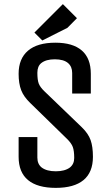

<svg xmlns="http://www.w3.org/2000/svg" viewBox="-20 -891 538 926"><path d="M69.8 -134.8V-230H160.2V-130.9Q160.2 -99.6 181.2 -83Q205.6 -64.9 249 -64.9Q292.5 -64.9 316.9 -83Q337.9 -99.6 337.9 -128.9Q337.9 -163.6 331.1 -182.1Q324.2 -200.7 303.2 -221.2L127 -393.1Q94.7 -423.8 82.3 -455.8Q69.8 -487.8 69.8 -535.2Q69.8 -607.9 115 -646.5Q160.2 -685.1 247.1 -685.1Q331.1 -685.1 374.5 -647.5Q418 -609.9 418 -535.2V-439.9H328.1V-539.1Q328.1 -569.8 308.1 -586.9Q287.1 -605 244.1 -605Q202.1 -605 179.2 -586.9Q160.2 -571.8 160.2 -540Q160.2 -505.9 166.7 -488.3Q173.3 -470.7 194.8 -450.2L374 -277.8Q405.8 -247.1 417 -215.3Q428.2 -183.6 428.2 -134.8Q428.2 -60.1 382.8 -22.5Q337.4 15.1 249 15.1Q160.6 15.1 115.2 -22.5Q69.8 -60.1 69.8 -134.8ZM351.1 -803.2 305.2 -756.8 184.1 -695.8 146 -733.9 283.2 -871.1Z"/></svg>

Font: Unica One
Style: Bold
Weight: 400
Designer: Eduardo Rodriguez Tunni
Foundry: Eduardo Rodriguez Tunni
Version: Version 1.001